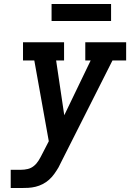

<svg xmlns="http://www.w3.org/2000/svg" viewBox="-20 -948 656 968"><path d="M34 0V-92H86Q103 -92 120 -96Q137 -100 151 -111.5Q165 -123 174.5 -138.5Q184 -154 192 -170Q192 -170 192 -170.5Q192 -171 192 -171L193 -172L226 -236L153 -643H96V-735H303V-643H263L304 -367L437 -643H410V-735H616V-643H547L288 -130Q285 -123 281.5 -117Q278 -111 275 -104Q265 -87 253.5 -71Q242 -55 227.5 -42Q213 -29 195.5 -20Q178 -11 159.5 -6.5Q141 -2 122.5 -1Q104 0 86 0ZM540 -842H240V-928H540Z"/></svg>

Font: Iosevka Slab SmBdExObl
Style: Regular
Weight: 600
Width: 7
Italic angle: -9°
Monospace: yes
Designer: Belleve Invis
Foundry: Belleve Invis
Version: Version 11.1.0; ttfautohint (v1.8.3)